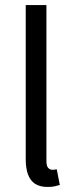

<svg xmlns="http://www.w3.org/2000/svg" viewBox="-20 -732 295 761"><path d="M169 9Q138 9 119 -3.5Q100 -16 91 -40.5Q82 -65 82 -100V-712H164V-94Q164 -74 171 -66.5Q178 -59 188 -59Q192 -59 195.5 -59.5Q199 -60 205 -61L217 1Q208 4 196.5 6.5Q185 9 169 9Z"/></svg>

Font: Source Sans 3
Style: Regular
Weight: 400
Designer: Paul D. Hunt
Foundry: Adobe
Version: Version 3.046;hotconv 1.0.118;makeotfexe 2.5.65603